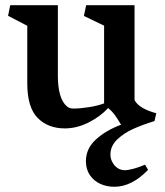

<svg xmlns="http://www.w3.org/2000/svg" viewBox="-20 -484 636 742"><path d="M304.2 -422.4 313 -463.9H500V-97.2Q508.8 -80.1 531.2 -67.1Q553.7 -54.2 584 -46.4L577.1 -16.1Q531.2 -2 495.4 13.9Q459.5 29.8 433.1 54.9Q406.7 80.1 406.7 113.8Q406.7 131.3 417.2 147.7Q427.7 164.1 443.8 170.4Q453.1 173.8 460.9 173.8Q475.6 173.8 497.6 167.7Q519.5 161.6 540.5 152.3L552.2 172.4Q489.3 237.8 421.9 237.8Q392.6 237.8 367.7 226.6Q342.8 215.3 327.4 192.9Q312 170.4 312 138.7Q312 90.3 350.8 54.9Q389.6 19.5 447.8 -2Q435.1 -23.9 423.6 -39.6Q412.1 -55.2 397.9 -66.4Q367.2 -33.2 322 -10.5Q276.9 12.2 230.5 12.2Q165.5 12.2 125.5 -28.3Q85.4 -68.8 85.4 -162.1V-384.3L11.2 -422.9L19.5 -463.9H203.6V-192.4Q203.6 -103 238.3 -73.2Q244.1 -68.4 250 -66.4Q255.9 -64.5 263.7 -64.5Q291 -64.5 325.2 -70.1Q359.4 -75.7 382.3 -84.5V-384.8Z"/></svg>

Font: Vesper Libre Medium
Style: Regular
Weight: 500
Designer: Robert Keller & Kimya Gandhi
Foundry: Mota Italic
Version: Version 1.058